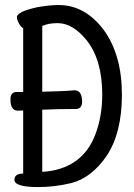

<svg xmlns="http://www.w3.org/2000/svg" viewBox="-20 -738 540 772"><path d="M133.8 14.2Q38.1 14.2 38.1 -15.1Q38.1 -40 73.2 -40V-293.9L51.8 -293Q22 -293 22 -338.9Q22 -368.2 47.9 -368.2H73.2V-625Q64.9 -627.9 56.4 -643.6Q47.9 -659.2 47.9 -668.9Q47.9 -690.9 129.9 -709Q180.2 -717.8 215.8 -717.8Q323.2 -717.8 398.9 -615.2Q470.2 -515.1 470.2 -356.9Q470.2 -204.1 409.2 -111.8Q348.1 -22.9 267.1 -2Q199.2 14.2 133.8 14.2ZM149.9 -46.9Q309.1 -57.1 362.8 -195.8Q391.1 -269 391.1 -357.9Q391.1 -496.1 329.1 -575.2Q272.9 -645 211.9 -645Q175.8 -645 149.9 -633.8V-369.1Q248 -372.1 253.9 -373Q259.8 -374 265.9 -374Q272 -374 278.8 -375Q310.1 -375 310.1 -329.1Q310.1 -299.8 284.2 -299.8Q213.9 -299.8 149.9 -296.9Z"/></svg>

Font: LXGW WenKai Mono GB Screen
Style: Regular
Weight: 400
Monospace: yes
Designer: LXGW / Fontworks Inc.
Foundry: LXGW / Fontworks Inc.
Version: Version 1.510;January 18,2025